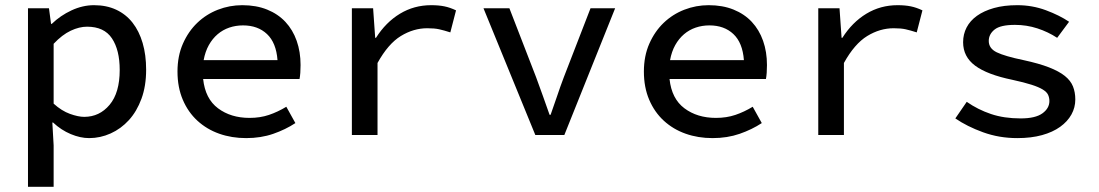

<svg xmlns="http://www.w3.org/2000/svg" viewBox="-20 -521 4240 741"><path d="M88 200V-489H169L177 -429H180Q213 -461 256 -481Q299 -501 343 -501Q391 -501 428.5 -483.5Q466 -466 491.5 -433.5Q517 -401 530.5 -355Q544 -309 544 -252Q544 -189 526 -140Q508 -91 477.5 -57.5Q447 -24 407 -6Q367 12 324 12Q290 12 253 -3.5Q216 -19 185 -48H182L187 40V200ZM305 -70Q364 -70 403 -116.5Q442 -163 442 -251Q442 -328 412 -373Q382 -418 316 -418Q286 -418 253 -402.5Q220 -387 187 -352V-121Q218 -93 250 -81.5Q282 -70 305 -70Z M930 12Q874 12 826 -5Q778 -22 742 -55Q706 -88 685.5 -136Q665 -184 665 -245Q665 -305 686 -352.5Q707 -400 741.5 -433Q776 -466 821 -483.5Q866 -501 915 -501Q969 -501 1011 -484Q1053 -467 1081.5 -436.5Q1110 -406 1125 -363.5Q1140 -321 1140 -270Q1140 -254 1139 -240Q1138 -226 1136 -216H764Q772 -140 821.5 -103Q871 -66 943 -66Q984 -66 1018 -77.5Q1052 -89 1085 -109L1120 -46Q1082 -21 1034.5 -4.5Q987 12 930 12ZM918 -423Q890 -423 865 -414.5Q840 -406 820 -389Q800 -372 786 -347Q772 -322 766 -289H1051Q1046 -356 1010.5 -389.5Q975 -423 918 -423Z M1338 0V-489H1420L1428 -375H1431Q1469 -435 1523.5 -468Q1578 -501 1644 -501Q1673 -501 1695 -496.5Q1717 -492 1740 -481L1718 -396Q1693 -404 1675 -408Q1657 -412 1629 -412Q1576 -412 1527 -382Q1478 -352 1437 -278V0Z M2046 0 1846 -489H1946L2049 -223Q2063 -186 2075.5 -150Q2088 -114 2101 -78H2105Q2118 -114 2130 -150Q2142 -186 2156 -223L2259 -489H2354L2158 0Z M2730 12Q2674 12 2626 -5Q2578 -22 2542 -55Q2506 -88 2485.5 -136Q2465 -184 2465 -245Q2465 -305 2486 -352.5Q2507 -400 2541.5 -433Q2576 -466 2621 -483.5Q2666 -501 2715 -501Q2769 -501 2811 -484Q2853 -467 2881.5 -436.5Q2910 -406 2925 -363.5Q2940 -321 2940 -270Q2940 -254 2939 -240Q2938 -226 2936 -216H2564Q2572 -140 2621.5 -103Q2671 -66 2743 -66Q2784 -66 2818 -77.5Q2852 -89 2885 -109L2920 -46Q2882 -21 2834.5 -4.5Q2787 12 2730 12ZM2718 -423Q2690 -423 2665 -414.5Q2640 -406 2620 -389Q2600 -372 2586 -347Q2572 -322 2566 -289H2851Q2846 -356 2810.5 -389.5Q2775 -423 2718 -423Z M3138 0V-489H3220L3228 -375H3231Q3269 -435 3323.5 -468Q3378 -501 3444 -501Q3473 -501 3495 -496.5Q3517 -492 3540 -481L3518 -396Q3493 -404 3475 -408Q3457 -412 3429 -412Q3376 -412 3327 -382Q3278 -352 3237 -278V0Z M3906 12Q3836 12 3774 -10.5Q3712 -33 3667 -64L3711 -128Q3754 -98 3804.5 -81Q3855 -64 3919 -64Q3976 -64 4003 -83.5Q4030 -103 4030 -131Q4030 -144 4025 -155Q4020 -166 4004.5 -175.5Q3989 -185 3961 -194Q3933 -203 3887 -213Q3790 -233 3743.5 -267.5Q3697 -302 3697 -358Q3697 -389 3710.5 -415Q3724 -441 3750.5 -460Q3777 -479 3816 -490Q3855 -501 3906 -501Q3964 -501 4016.5 -481.5Q4069 -462 4106 -437L4060 -375Q4025 -398 3983.5 -411.5Q3942 -425 3897 -425Q3841 -425 3818.5 -407Q3796 -389 3796 -363Q3796 -334 3827 -319Q3858 -304 3930 -289Q3990 -276 4028.5 -261Q4067 -246 4089.5 -228Q4112 -210 4121 -187.5Q4130 -165 4130 -137Q4130 -106 4115 -79Q4100 -52 4071.5 -31.5Q4043 -11 4001.5 0.5Q3960 12 3906 12Z"/></svg>

Font: SauceCodePro Nerd Font Mono
Style: Regular
Weight: 500
Monospace: yes
Designer: Paul D. Hunt, Teo Tuominen
Foundry: Adobe Systems Incorporated
Version: Version 2.030;PS 1.000;hotconv 16.6.51;makeotf.lib2.5.65220;